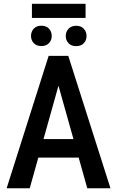

<svg xmlns="http://www.w3.org/2000/svg" viewBox="-20 -1011 628 1031"><path d="M311.5 -613.3 139.6 0H15.6L241.2 -710.9H318.4ZM448.7 0 276.4 -613.3 268.1 -710.9H346.7L573.2 0ZM451.7 -264.2V-164.6H120.6V-264.2ZM439.5 -990.7V-914.6H151.4V-990.7ZM146.5 -817.9Q146.5 -840.8 161.1 -856.9Q175.8 -873 202.1 -873Q228.5 -873 243.2 -856.9Q257.8 -840.8 257.8 -817.9Q257.8 -795.4 243.2 -779.5Q228.5 -763.7 202.1 -763.7Q175.8 -763.7 161.1 -779.5Q146.5 -795.4 146.5 -817.9ZM333 -817.4Q333 -840.3 347.9 -856.4Q362.8 -872.6 389.2 -872.6Q415.5 -872.6 430.2 -856.4Q444.8 -840.3 444.8 -817.4Q444.8 -794.9 430.2 -779.1Q415.5 -763.2 389.2 -763.2Q362.8 -763.2 347.9 -779.1Q333 -794.9 333 -817.4Z"/></svg>

Font: Roboto Condensed Medium
Style: Regular
Weight: 500
Designer: Christian Robertson
Foundry: Google
Version: Version 3.0